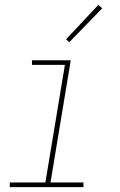

<svg xmlns="http://www.w3.org/2000/svg" viewBox="-20 -767 490 787"><path d="M20 0V-19H166L246 -501H111V-520H270L187 -19H322V0ZM264 -594 251 -606 383 -747 399 -733Z"/></svg>

Font: Iosevka Etoile Thin Oblique
Style: Regular
Weight: 100
Italic angle: -9°
Designer: Belleve Invis
Foundry: Belleve Invis
Version: Version 15.5.2; ttfautohint (v1.8.4)